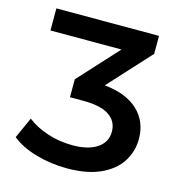

<svg xmlns="http://www.w3.org/2000/svg" viewBox="-106 -794 842 898"><g transform="rotate(15 315.5 -345.0)"><path d="M588 -210Q588 -149 556 -99Q524 -49 459 -19.5Q394 10 299 10Q219 10 146.5 -11Q74 -32 29 -69L75 -171Q115 -139 173.5 -120Q232 -101 295 -101Q371 -101 414 -130Q457 -159 457 -210Q457 -260 416 -287.5Q375 -315 292 -315H226V-402L401 -593H57V-700H554V-613L369 -411Q476 -400 532 -346.5Q588 -293 588 -210Z"/></g></svg>

Font: Montserrat Alternates SemiBold
Style: Regular
Weight: 600
Designer: Julieta Ulanovsky
Foundry: Julieta Ulanovsky
Version: Version 7.200